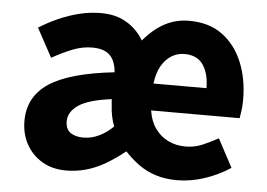

<svg xmlns="http://www.w3.org/2000/svg" viewBox="-46 -638 987 711"><g transform="rotate(5 447.5 -282.0)"><path d="M223 14Q172 14 134 -8.5Q96 -31 75 -69.5Q54 -108 54 -156Q54 -246 129.5 -296Q205 -346 371 -364Q369 -389 360 -408Q351 -427 332 -437.5Q313 -448 281 -448Q245 -448 209 -434Q173 -420 132 -397L74 -504Q109 -526 146.5 -542.5Q184 -559 223 -568.5Q262 -578 303 -578Q357 -578 397 -554.5Q437 -531 461 -490Q497 -533 538.5 -555.5Q580 -578 630 -578Q704 -578 753.5 -541.5Q803 -505 828.5 -443Q854 -381 854 -304Q854 -282 851.5 -264Q849 -246 847 -235H518Q524 -195 543.5 -168Q563 -141 592 -127Q621 -113 656 -113Q689 -113 717.5 -125Q746 -137 777 -154L833 -49Q789 -20 737.5 -3Q686 14 635 14Q593 14 557.5 3Q522 -8 493 -29Q464 -50 440 -76Q380 -28 329 -7Q278 14 223 14ZM277 -113Q306 -113 334.5 -126.5Q363 -140 387 -164Q380 -181 376 -201Q372 -221 371 -240L369 -264Q283 -253 246.5 -228Q210 -203 210 -168Q210 -139 228 -126Q246 -113 277 -113ZM518 -335H715Q715 -388 693 -421Q671 -454 623 -454Q597 -454 575 -440.5Q553 -427 538 -401Q523 -375 518 -335Z"/></g></svg>

Font: Noto Sans JP Thin ExtraBold
Style: Regular
Weight: 800
Version: Version 2.004-H2;hotconv 1.0.118;makeotfexe 2.5.65603